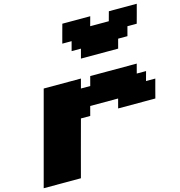

<svg xmlns="http://www.w3.org/2000/svg" viewBox="-139 -1123 1170 1246"><g transform="rotate(-15 446.5 -500.0)"><path d="M0 0H250Q266.6 -62.5 300 -187.5Q333.5 -312.5 350.6 -375H413.1L429.7 -437.5H617.2L600.6 -375H850.6Q856 -395.5 866.9 -437.3Q877.9 -479 883.8 -500H821.3L838.4 -562.5H775.9L792.5 -625H480L463.4 -562.5H400.9L417.5 -625H167.5Q139.6 -520.5 83.7 -312.3Q27.8 -104 0 0ZM451.2 -750H701.2L717.8 -812.5H780.3L796.9 -875H859.4Q865.2 -896 876.5 -937.5Q887.7 -979 893.1 -1000H705.6L688.5 -937.5H563.5L580.6 -1000H393.1Q387.2 -979 376 -937.3Q364.7 -895.5 359.4 -875H421.9L405.3 -812.5H467.8Z"/></g></svg>

Font: Faithful 32x
Style: BoldOblique
Weight: 400
Foundry: Faithful Resource Pack
Version: Version 1.0; January 27, 2023